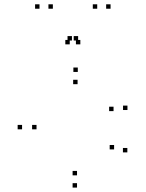

<svg xmlns="http://www.w3.org/2000/svg" viewBox="-20 -828 660 870"><path d="M329 -33.5V-53.5H309V-33.5ZM145.5 -242V-262H125.5V-242ZM331.5 -446.5V-466.5H311.5V-446.5ZM494.5 -324.5V-344.5H474.5V-324.5ZM557.5 -329.5V-349.5H537.5V-329.5ZM332.5 -502V-522H312.5V-502ZM80 -242V-262H60V-242ZM329 22V2H309V22ZM557 -137.5V-157.5H537V-137.5ZM497 -151V-171H477V-151ZM219.5 -788.5V-808.5H199.5V-788.5ZM334 -644.5V-664.5H314V-644.5ZM306 -644.5V-664.5H286V-644.5ZM420.5 -788.5V-808.5H400.5V-788.5ZM481 -788.5V-808.5H461V-788.5ZM344 -627V-647H324V-627ZM296 -627V-647H276V-627ZM159 -788.5V-808.5H139V-788.5Z"/></svg>

Font: Monaspace Neon Dots Var
Style: Regular
Weight: 400
Designer: Riley Cran and the Lettermatic Team
Version: Version 1.100 (Monaspace Neon Dots)